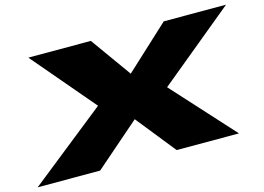

<svg xmlns="http://www.w3.org/2000/svg" viewBox="-138 -845 1394 1015"><g transform="rotate(-15 559.0 -337.5)"><path d="M-47 0 373 -334 83 -675H425L584 -453L824 -675H1165L751 -334L1055 0H714L542 -215L295 0Z"/></g></svg>

Font: Anybody UltraExpanded Black
Style: Italic
Weight: 900
Width: 9
Italic angle: -10°
Designer: Tyler Finck
Foundry: Etcetera Type Company
Version: Version 1.010; ttfautohint (v1.8.3) -l 8 -r 50 -G 200 -x 14 